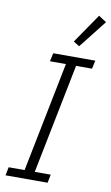

<svg xmlns="http://www.w3.org/2000/svg" viewBox="-102 -993 604 1043"><g transform="rotate(10 200.0 -471.0)"><path d="M7 0 16 -46H104L225 -652H137L147 -698H379L369 -652H281L160 -46H248L239 0ZM279 -760 246 -780 357 -942 400 -914Z"/></g></svg>

Font: IBM Plex Sans Cond Light
Style: Italic
Weight: 300
Width: 3
Italic angle: -11°
Designer: Mike Abbink, Paul van der Laan, Pieter van Rosmalen
Foundry: Bold Monday
Version: Version 1.3